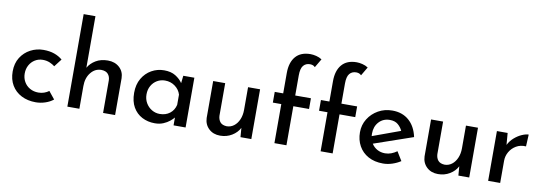

<svg xmlns="http://www.w3.org/2000/svg" viewBox="-59 -1174 4493 1588"><g transform="rotate(10 2187.5 -380.0)"><path d="M421 -39Q393 -16 353.5 -3Q314 10 274 10Q206 10 153.5 -17Q101 -44 72 -93Q43 -142 43 -209Q43 -277 74 -326Q105 -375 155.5 -401.5Q206 -428 264 -428Q316 -428 355.5 -414Q395 -400 424 -375L374 -310Q357 -324 331 -335Q305 -346 273 -346Q237 -346 207.5 -328Q178 -310 161 -279Q144 -248 144 -209Q144 -171 161.5 -140Q179 -109 210.5 -91Q242 -73 282 -73Q308 -73 330.5 -81Q353 -89 370 -102Z M539 0V-777H638V-344Q660 -383 702.5 -408.5Q745 -434 804 -434Q863 -434 901 -399.5Q939 -365 940 -309V0H839V-274Q838 -306 820 -326.5Q802 -347 764 -348Q711 -348 675.5 -303.5Q640 -259 640 -191V0Z M1274 10Q1215 10 1167 -15Q1119 -40 1091 -88.5Q1063 -137 1063 -209Q1063 -279 1092.5 -329.5Q1122 -380 1170.5 -407.5Q1219 -435 1276 -435Q1334 -435 1372 -411.5Q1410 -388 1432 -355L1439 -418H1532V0H1431V-66Q1420 -52 1398 -34Q1376 -16 1345 -3Q1314 10 1274 10ZM1301 -73Q1351 -73 1385.5 -99.5Q1420 -126 1431 -172V-258Q1419 -299 1382.5 -326Q1346 -353 1298 -353Q1262 -353 1232 -335.5Q1202 -318 1184 -286.5Q1166 -255 1166 -214Q1166 -174 1184.5 -142Q1203 -110 1234 -91.5Q1265 -73 1301 -73Z M1824 17Q1766 17 1729 -18Q1692 -53 1690 -108V-418H1791V-144Q1793 -111 1810 -91Q1827 -71 1864 -69Q1898 -69 1925 -89.5Q1952 -110 1967.5 -146Q1983 -182 1983 -227V-418H2084V0H1993L1987 -77Q1966 -36 1922.5 -9.5Q1879 17 1824 17Z M2278 0V-328H2207V-418H2278V-589Q2278 -678 2320.5 -727.5Q2363 -777 2445 -777Q2467 -777 2493.5 -770.5Q2520 -764 2541 -750L2498 -677Q2489 -687 2477.5 -690.5Q2466 -694 2455 -694Q2420 -694 2399.5 -669.5Q2379 -645 2379 -587V-418H2511V-328H2379V0Z M2666 0V-328H2595V-418H2666V-589Q2666 -678 2708.5 -727.5Q2751 -777 2833 -777Q2855 -777 2881.5 -770.5Q2908 -764 2929 -750L2886 -677Q2877 -687 2865.5 -690.5Q2854 -694 2843 -694Q2808 -694 2787.5 -669.5Q2767 -645 2767 -587V-418H2899V-328H2767V0Z M3191 10Q3119 10 3067 -18.5Q3015 -47 2987 -97.5Q2959 -148 2959 -212Q2959 -274 2990.5 -324.5Q3022 -375 3075 -405Q3128 -435 3193 -435Q3277 -435 3332.5 -386.5Q3388 -338 3407 -250L3080 -137Q3098 -108 3127.5 -92Q3157 -76 3193 -76Q3220 -76 3245 -85.5Q3270 -95 3292 -111L3338 -36Q3306 -15 3267.5 -2.5Q3229 10 3191 10ZM3060 -197 3293 -282Q3280 -311 3254.5 -333Q3229 -355 3186 -355Q3130 -355 3094.5 -316.5Q3059 -278 3059 -218Q3059 -207 3060 -197Z M3654 17Q3596 17 3559 -18Q3522 -53 3520 -108V-418H3621V-144Q3623 -111 3640 -91Q3657 -71 3694 -69Q3728 -69 3755 -89.5Q3782 -110 3797.5 -146Q3813 -182 3813 -227V-418H3914V0H3823L3817 -77Q3796 -36 3752.5 -9.5Q3709 17 3654 17Z M4163 -418 4171 -319Q4189 -355 4219 -381Q4249 -407 4281.5 -421Q4314 -435 4337 -435L4332 -335Q4285 -338 4249.5 -317Q4214 -296 4194 -261Q4174 -226 4174 -186V0H4073V-418Z"/></g></svg>

Font: Reem Kufi Ink
Style: Regular
Weight: 400
Designer: Khaled Hosny
Version: Version 1.7